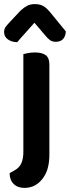

<svg xmlns="http://www.w3.org/2000/svg" viewBox="-44 -733 341 937"><path d="M26 99Q50 86 60 64Q70 42 70 8V-469Q78 -471 93.5 -474Q109 -477 126 -477Q162 -477 179.5 -463.5Q197 -450 197 -418V21Q197 90 170 130Q135 184 75 184Q42 184 22.5 164.5Q3 145 3 112ZM124 -622Q99 -593 80 -572.5Q61 -552 40 -527Q11 -528 -6.5 -541.5Q-24 -555 -24 -576Q-24 -592 -15.5 -603Q-7 -614 9 -631L56 -681Q72 -696 88 -704.5Q104 -713 126 -713Q147 -713 163.5 -705.5Q180 -698 200 -674L277 -580Q277 -559 265 -544Q253 -529 228 -529Q211 -529 199.5 -537.5Q188 -546 177 -560Z"/></svg>

Font: Baloo Paaji 2 SemiBold
Style: Regular
Weight: 600
Designer: Shuchita Grover, Noopur Datye and Ek Type
Foundry: Ek Type
Version: Version 1.640;hotconv 1.0.111;makeotfexe 2.5.65597; ttfautoh